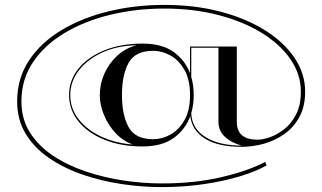

<svg xmlns="http://www.w3.org/2000/svg" viewBox="-20 -745 1316 784"><path d="M1068.5 -69.5Q1026.5 -45.5 961 -25.5Q895.5 -5.5 813.5 6.8Q731.5 19 640 19Q559.5 19 476.2 6.5Q393 -6 316.8 -32.2Q240.5 -58.5 180.2 -99.8Q120 -141 85 -198.5Q50 -256 50 -331Q50 -425 98.5 -498.2Q147 -571.5 231.2 -622Q315.5 -672.5 423.8 -698.8Q532 -725 651 -725Q776 -725 881 -697.2Q986 -669.5 1063.5 -620.5Q1141 -571.5 1183.5 -507.5Q1226 -443.5 1226 -371Q1226 -311 1203 -268.2Q1180 -225.5 1141.8 -198.2Q1103.5 -171 1057.8 -158.2Q1012 -145.5 967 -145.5Q869.5 -145.5 816.5 -179.2Q763.5 -213 757 -271Q737.5 -217 689.8 -182Q642 -147 562 -147Q474 -147 406.2 -174.5Q338.5 -202 300.2 -249.5Q262 -297 262 -357Q262 -417 300.2 -464.5Q338.5 -512 406.2 -539.5Q474 -567 562 -567Q641.5 -567 689 -532.8Q736.5 -498.5 756 -445.5V-555H947V-247.5Q947 -174.5 1032 -174.5Q1052 -174.5 1081.5 -184.5Q1111 -194.5 1140.2 -217.2Q1169.5 -240 1189 -277.8Q1208.5 -315.5 1208.5 -371Q1208.5 -440.5 1167 -501.8Q1125.5 -563 1050.2 -609.8Q975 -656.5 873.2 -683.2Q771.5 -710 651 -710Q536 -710 431 -684.8Q326 -659.5 244 -610.5Q162 -561.5 114.8 -491.2Q67.5 -421 67.5 -331Q67.5 -259 102.2 -204Q137 -149 196.2 -109.5Q255.5 -70 329.8 -45Q404 -20 484.2 -8Q564.5 4 640 4Q776 4 885.8 -22Q995.5 -48 1063 -84ZM267 -357Q267 -301 301.8 -257.2Q336.5 -213.5 394.5 -186.8Q452.5 -160 522.5 -155Q483 -168.5 452.5 -201Q422 -233.5 404.8 -275Q387.5 -316.5 387.5 -356Q387.5 -402.5 406.5 -444.8Q425.5 -487 459.2 -518Q493 -549 537.5 -560Q461.5 -559 400.2 -531.8Q339 -504.5 303 -458.8Q267 -413 267 -357ZM771 -357Q771 -317.5 761 -283.5Q763 -220 819.2 -185.2Q875.5 -150.5 967 -150.5Q924.5 -162 898.2 -186.5Q872 -211 872 -247.5V-550H761V-430.5Q771 -396.5 771 -357ZM756 -357Q756 -419.5 733.2 -459.5Q710.5 -499.5 676 -518.5Q641.5 -537.5 606 -537.5Q532 -537.5 505 -488.2Q478 -439 478 -357Q478 -275.5 505 -226Q532 -176.5 606 -176.5Q641.5 -176.5 676 -195.5Q710.5 -214.5 733.2 -254.5Q756 -294.5 756 -357Z"/></svg>

Font: Engraving Unshaded CC
Style: Bold
Weight: 700
Designer: indestructible type*
Foundry: Cowboy Collective
Version: Version 1.000